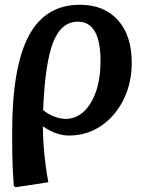

<svg xmlns="http://www.w3.org/2000/svg" viewBox="-20 -556 629 806"><path d="M46 230 38 225Q35 184 33.5 154Q32 124 31.5 89.5Q31 55 31 1Q31 -274 100.5 -405Q170 -536 315 -536Q417 -536 475 -471.5Q533 -407 533 -293Q533 -206 498 -136.5Q463 -67 403.5 -27Q344 13 269 13Q217 13 161 -25H160Q160 9 163 52Q166 95 171.5 137Q177 179 183 209ZM257 -57Q299 -57 332 -88Q365 -119 383.5 -173.5Q402 -228 402 -300Q402 -465 307 -465Q237 -465 203 -378Q169 -291 161 -94Q181 -77 207 -67Q233 -57 257 -57Z"/></svg>

Font: Literata 7pt SemiBold
Style: Italic
Weight: 600
Italic angle: -2°
Designer: Latin by Veronika Burian and Jose Scaglione. Greek by Irene Vlachou. Cyrillic by Vera Evstafieva
Foundry: TypeTogether
Version: Version 3.002